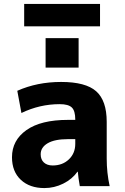

<svg xmlns="http://www.w3.org/2000/svg" viewBox="-20 -947 634 977"><path d="M291 -530Q416 -530 469.5 -482.5Q523 -435 523 -327V-140Q523 -68 538 0H386Q378 -45 376 -73H374Q347 -35 301.5 -12.5Q256 10 206 10Q131 10 86 -32Q41 -74 41 -147Q41 -233 114.5 -285Q188 -337 326 -337H363V-339Q363 -383 345.5 -400Q328 -417 284 -417Q182 -417 89 -372L68 -485Q169 -530 291 -530ZM212 -603V-753H380V-603ZM103 -813V-927H489V-813ZM187 -162Q187 -135 203.5 -120Q220 -105 248 -105Q298 -105 330.5 -136Q363 -167 363 -215V-239H326Q258 -239 222.5 -218Q187 -197 187 -162Z"/></svg>

Font: Mplus 1p ExtraBold
Style: Regular
Weight: 800
Version: Version 1.061